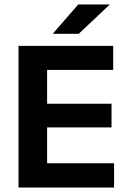

<svg xmlns="http://www.w3.org/2000/svg" viewBox="-20 -846 578 866"><path d="M63.5 0V-639H192.5V0ZM102 0V-109.5H494.5V0ZM138.5 -271.5V-378H483V-271.5ZM101.5 -530.5V-639H490.5V-530.5ZM333 -826H474V-824.5L335 -693.5H219V-695Z"/></svg>

Font: Anek Bangla Medium SemiBold
Style: Regular
Weight: 600
Version: Version 1.003